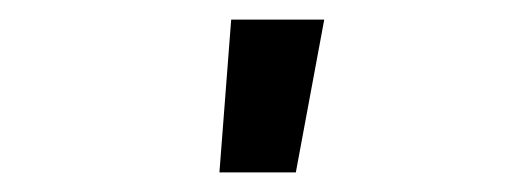

<svg xmlns="http://www.w3.org/2000/svg" viewBox="-20 -776 540 196"><path d="M204 -600 216 -756H311L282 -600Z"/></svg>

Font: Iosevka Curly Slab
Style: Bold
Weight: 700
Monospace: yes
Designer: Belleve Invis
Foundry: Belleve Invis
Version: Version 22.1.2; ttfautohint (v1.8.4)